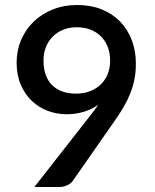

<svg xmlns="http://www.w3.org/2000/svg" viewBox="-20 -748 620 768"><path d="M154 -506Q154 -442 188.2 -407.8Q222.5 -373.5 284 -373.5Q317 -373.5 342.2 -384Q367.5 -394.5 385 -412.2Q402.5 -430 411.5 -453.8Q420.5 -477.5 420.5 -504.5Q420.5 -536 410.8 -560.8Q401 -585.5 383.2 -603Q365.5 -620.5 341 -629.8Q316.5 -639 287.5 -639Q257 -639 232.5 -629Q208 -619 190.5 -601.2Q173 -583.5 163.5 -559.2Q154 -535 154 -506ZM338.5 -282.5Q348.5 -295 357 -306.2Q365.5 -317.5 373 -329Q347 -310.5 315 -300.8Q283 -291 247 -291Q208 -291 172 -304.2Q136 -317.5 108 -343.8Q80 -370 63.2 -408.8Q46.5 -447.5 46.5 -498Q46.5 -545.5 64.2 -587.5Q82 -629.5 114 -660.8Q146 -692 190.5 -710Q235 -728 289 -728Q342.5 -728 386 -710.8Q429.5 -693.5 460 -662.2Q490.5 -631 507 -587.8Q523.5 -544.5 523.5 -492.5Q523.5 -460 517.8 -431Q512 -402 501.2 -374.8Q490.5 -347.5 475.2 -321.2Q460 -295 441 -268L271.5 -25Q264 -14 249.2 -7Q234.5 0 216 0H117.5Z"/></svg>

Font: LatoLatin Semibold
Style: Regular
Weight: 600
Designer: Lukasz Dziedzic with Adam Twardoch and Botio Nikoltchev
Foundry: tyPoland Lukasz Dziedzic
Version: Version 2.015; 2015-08-06; http://www.latofonts.com/